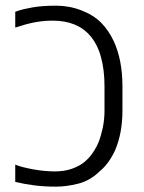

<svg xmlns="http://www.w3.org/2000/svg" viewBox="-20 -660 516 689"><path d="M181.6 9.8Q140.1 9.8 104.5 5.4Q68.8 1 34.7 -7.3V-69.3Q56.6 -60.1 98.1 -52.5Q139.6 -44.9 176.8 -44.9Q210.9 -44.9 237.5 -54.2Q264.2 -63.5 282.2 -78.1Q300.3 -92.8 313.7 -112.8Q327.1 -132.8 335 -152.8Q342.8 -173.3 348.9 -202.1Q355 -231 355 -263.2V-350.6Q355 -408.7 342.5 -454.6Q330.1 -500.5 304.2 -530.8Q257.8 -585.9 168.9 -585.9Q112.8 -585.9 55.7 -567.4Q37.1 -561.5 34.7 -561V-617.7Q50.3 -623.5 63.5 -626.7Q76.7 -629.9 95.7 -633.3Q130.9 -639.6 181.2 -639.6Q229 -639.6 272.7 -622.6Q316.4 -605.5 343.3 -578.1Q370.1 -550.8 388.2 -512.2Q419.4 -444.3 419.4 -350.6V-263.2Q419.4 -183.1 393.6 -122.1Q383.3 -99.1 369.6 -79.8Q356 -60.5 337.9 -45.4Q302.7 -11.2 260 -0.7Q217.3 9.8 181.6 9.8Z"/></svg>

Font: Open Sans Light
Style: Regular
Weight: 300
Designer: Monotype Design Team
Foundry: Monotype Imaging Inc.
Version: Version 3.000; ttfautohint (v1.8.4)